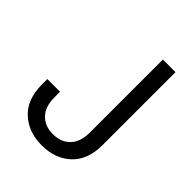

<svg xmlns="http://www.w3.org/2000/svg" viewBox="-208 -843 967 967"><g transform="rotate(45 275.5 -359.5)"><path d="M257.8 9.8Q162.6 9.8 102.3 -46.6Q42 -103 42 -207.5V-246.6H132.3V-207.5Q132.3 -140.1 166.7 -105Q201.2 -69.8 257.8 -69.8Q314.5 -69.8 349.1 -105Q383.8 -140.1 383.8 -207.5V-727.5H473.6V-207.5Q473.6 -103 413.6 -46.6Q353.5 9.8 257.8 9.8Z"/></g></svg>

Font: Inter 24pt
Style: Regular
Weight: 400
Designer: Rasmus Andersson
Foundry: rsms
Version: Version 4.001;git-66647c0bb